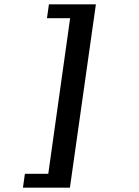

<svg xmlns="http://www.w3.org/2000/svg" viewBox="-20 -706 640 887"><path d="M423 -686 303 161H86L95 97H203L304 -622H197L206 -686Z"/></svg>

Font: Chivo Mono SemiBold
Style: Italic
Weight: 600
Italic angle: -8.05°
Monospace: yes
Version: Version 1.008